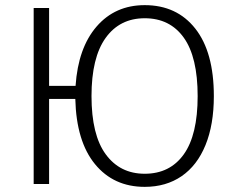

<svg xmlns="http://www.w3.org/2000/svg" viewBox="-20 -716 918 747"><path d="M812 -342Q812 -231 779.5 -151.5Q747 -72 686.5 -30.5Q626 11 543 11Q422 11 349.5 -77.5Q277 -166 273 -331H171V0H111V-685H171V-382H274Q284 -530 356 -613Q428 -696 543 -696Q668 -696 740 -604.5Q812 -513 812 -342ZM749 -342Q749 -494 695 -569.5Q641 -645 543 -645Q446 -645 391 -568.5Q336 -492 336 -342Q336 -191 391.5 -115.5Q447 -40 543 -40Q641 -40 695 -115.5Q749 -191 749 -342Z"/></svg>

Font: Fira Sans Light
Style: Regular
Weight: 300
Designer: bBox Type GmbH & Carrois Corporate GbR & Edenspiekermann AG
Foundry: bBox Type GmbH & Carrois Corporate GbR & Edenspiekermann AG
Version: Version 4.301